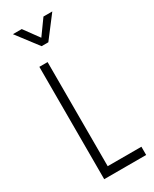

<svg xmlns="http://www.w3.org/2000/svg" viewBox="-248 -1050 892 1110"><g transform="rotate(-30 197.5 -495.0)"><path d="M148 -750V-55H373V0H93V-750ZM164 -847 55 -990H114L187 -890L259 -990H318L209 -847Z"/></g></svg>

Font: Mohave Light Light
Style: Regular
Weight: 300
Version: Version 2.003